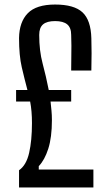

<svg xmlns="http://www.w3.org/2000/svg" viewBox="-20 -827 484 847"><path d="M64 0V-76Q96 -98 108.5 -152.5Q121 -207 121 -284Q121 -311 119 -334.5Q117 -358 113 -379H51V-430H101Q88 -479 76 -530.5Q64 -582 64 -659Q65 -730 102.5 -768.5Q140 -807 223 -807Q307 -807 344 -772.5Q381 -738 383 -658Q384 -624 384 -593Q384 -562 383 -516H294Q294 -538 294.5 -567.5Q295 -597 295 -625.5Q295 -654 294 -673Q294 -705 276.5 -719.5Q259 -734 223 -734Q187 -734 170 -719.5Q153 -705 153 -673Q153 -603 168 -547Q183 -491 195 -430H294V-379H203Q205 -360 207 -340Q209 -320 209 -297Q209 -221 193 -171Q177 -121 151 -94V-79H392V0Z"/></svg>

Font: Big Shoulders Text Medium
Style: Regular
Weight: 500
Designer: Patric King
Foundry: XO Type Co
Version: Version 1.000; ttfautohint (v1.8.2)